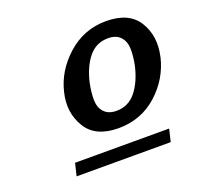

<svg xmlns="http://www.w3.org/2000/svg" viewBox="-92 -808 697 677"><g transform="rotate(-20 256.5 -469.5)"><path d="M507.8 -524.9V-523.9Q489.3 -447.3 430.2 -394Q369.1 -338.9 284.2 -338.9Q198.2 -338.9 164.1 -394Q128.4 -451.7 146 -523.9Q163.1 -597.7 224.1 -652.8Q286.1 -709 370.1 -709Q456.1 -709 490.2 -653.8Q524.4 -598.1 507.8 -524.9ZM439 -230H85.9L97.2 -276.9H450.2ZM297.9 -398.9Q342.3 -398.9 370.6 -433.6Q398.9 -468.3 412.1 -524.9Q419.4 -560.1 418.7 -587.9Q418 -615.7 402.1 -632.8Q386.2 -649.9 356 -649.9Q311.5 -649.9 283.4 -615.7Q255.4 -581.5 242.2 -524.9Q234.9 -489.7 235.4 -461.7Q235.8 -433.6 251.7 -416.3Q267.6 -398.9 297.9 -398.9Z"/></g></svg>

Font: Perun
Style: Bold Italic
Weight: 700
Italic angle: -12°
Foundry: Copyright (c) Stefan Peev, Context Ltd, 2016
Version: Version 001.000